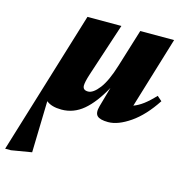

<svg xmlns="http://www.w3.org/2000/svg" viewBox="-171 -537 892 899"><g transform="rotate(15 275.0 -88.0)"><path d="M343.5 -253 400 -436H564L459 -90Q482 -98.5 505.8 -116.2Q529.5 -134 557.5 -164L580.5 -144Q529.5 -66 470.8 -25.5Q412 15 364.5 15Q325 15 311.2 1.2Q297.5 -12.5 307 -46.5L334 -142.5Q291 -64 244 -24.5Q197 15 138 15Q90 15 64.5 -6L58 243.5L-40.5 260H-68.5L144 -436H308.5L224.5 -180.5Q217 -157.5 214 -143.5Q211 -129.5 211 -121.5Q211 -99 236.5 -99Q261.5 -99 290.5 -136.8Q319.5 -174.5 343.5 -253Z"/></g></svg>

Font: Newsreader Text ExtraBold
Style: Italic
Weight: 800
Italic angle: -17°
Designer: Hugues Gentile
Foundry: Production Type
Version: Version 1.001